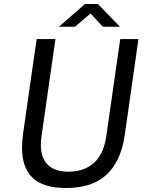

<svg xmlns="http://www.w3.org/2000/svg" viewBox="-20 -929 722 959"><path d="M90 -191.5Q90 -222.5 95.5 -263.5L163 -734H257L187.5 -249.5Q184 -227 184 -205.5Q184 -139 219.5 -105.2Q255 -71.5 322.5 -71.5Q401 -71.5 449.8 -116Q498.5 -160.5 511 -249.5L580.5 -734H671.5L603 -253.5Q584 -124 512.8 -57Q441.5 10 310.5 10Q196.5 10 143.2 -40.5Q90 -91 90 -191.5ZM404.5 -909H469L579 -795.5H493.5L432.5 -861.5L354.5 -795.5H274.5Z"/></svg>

Font: 1883 Sans
Style: Italic
Weight: 400
Italic angle: -8°
Designer: 1883 Sans project is a fork of Public Sans.
Version: Version 1.009